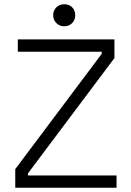

<svg xmlns="http://www.w3.org/2000/svg" viewBox="-20 -886 618 906"><path d="M52 0V-88L460 -632V-642H64V-700H520V-612L112 -68V-58H530V0ZM231 -814Q231 -837 246 -851.5Q261 -866 283 -866Q306 -866 320.5 -851.5Q335 -837 335 -814Q335 -792 320.5 -777Q306 -762 283 -762Q261 -762 246 -777Q231 -792 231 -814Z"/></svg>

Font: Space 7353
Style: Regular
Weight: 400
Designer: Christine Claussen + Ruben Lyon  (Space 7353)
Version: Version 1.000;FEAKit 1.0